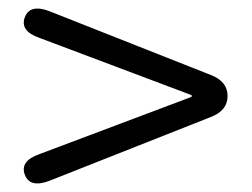

<svg xmlns="http://www.w3.org/2000/svg" viewBox="-20 -594 589 448"><path d="M95 -172Q50 -155 38 -186Q26 -218 71 -234L419 -365Q428 -368 428 -370Q428 -372 419 -375L71 -506Q26 -522 38 -554Q50 -585 95 -568L472 -419Q511 -404 511 -370Q511 -336 472 -321Z"/></svg>

Font: Resource Han Rounded KR Normal
Style: Regular
Weight: 350
Designer: Cyano Hao (round all glyphs); Ryoko NISHIZUKA 西塚涼子 (kana, bopomofo & ideographs); Paul D. Hunt (Latin, Greek & Cyrillic)
Foundry: Cyano Hao
Version: 0.990